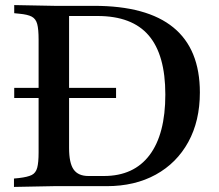

<svg xmlns="http://www.w3.org/2000/svg" viewBox="-20 -733 863 756"><path d="M36 -347V-387H437V-347ZM35 3V-30L55 -32Q89 -36 105 -44Q121 -52 126.5 -72.5Q132 -93 132 -133V-577Q132 -618 126.5 -638.5Q121 -659 105 -667.5Q89 -676 56 -679L36 -681V-713L194 -710H350Q767 -710 767 -369Q767 -257 721.5 -174Q676 -91 593.5 -45.5Q511 0 400 0H191ZM328 -40H389Q507 -40 569 -122.5Q631 -205 631 -361Q631 -517 565.5 -593.5Q500 -670 364 -670H252V-150Q252 -91 270 -65.5Q288 -40 328 -40Z"/></svg>

Font: Baskervville SemiBold
Style: Regular
Weight: 600
Version: Version 1.100